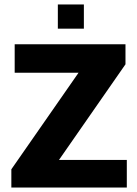

<svg xmlns="http://www.w3.org/2000/svg" viewBox="-20 -843 618 863"><path d="M240 -714V-823H357V-714ZM31 0V-82L333 -516H46V-644H544V-554L245 -124H550V0Z"/></svg>

Font: Kanit SemiBold
Style: Regular
Weight: 600
Designer: Katatrad Team
Foundry: CadsonDemak
Version: Version 2.000; ttfautohint (v1.8.3)